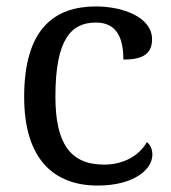

<svg xmlns="http://www.w3.org/2000/svg" viewBox="-20 -566 532 596"><path d="M283 10C396 10 453 -40 453 -86C453 -104 446 -117 436 -125C413 -84 365 -55 303 -55C196 -55 152 -124 152 -266C152 -445 201 -496 278 -496C345 -496 363 -444 363 -381C422 -381 452 -398 452 -444C452 -513 361 -546 278 -546C151 -546 55 -479 55 -265C55 -69 150 10 283 10Z"/></svg>

Font: Noto Serif
Style: Regular
Weight: 400
Designer: Monotype Design Team
Foundry: Monotype Imaging Inc.
Version: Version 2.015